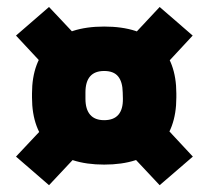

<svg xmlns="http://www.w3.org/2000/svg" viewBox="-20 -586 613 564"><path d="M286 -102.5Q182 -102.5 128 -153.8Q74 -205 74 -299.5V-311.5Q74 -405.5 128 -456.8Q182 -508 286 -508Q390.5 -508 444.2 -456.8Q498 -405.5 498 -311.5V-299.5Q498 -205 444.2 -153.8Q390.5 -102.5 286 -102.5ZM286 -233Q314 -233 327.8 -249Q341.5 -265 341 -296L340.5 -314.5Q340 -345.5 327 -361.5Q314 -377.5 286 -377.5Q258.5 -377.5 244.8 -361.8Q231 -346 231 -314.5V-296Q231 -265 244.8 -249Q258.5 -233 286 -233ZM438 -242.5 546.5 -126 449 -42 342.5 -155.5ZM230.5 -155.5 124 -42 27 -126 137.5 -243.5ZM128.5 -372.5 27 -481.5 124 -565.5 228 -455ZM342.5 -451.5 449 -565.5 546 -481.5 436 -363Z"/></svg>

Font: Anek Gujarati Medium ExtraBold
Style: Regular
Weight: 800
Version: Version 1.003